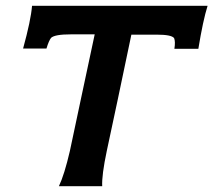

<svg xmlns="http://www.w3.org/2000/svg" viewBox="-20 -645 739 665"><path d="M91 -625H699Q683 -574 667 -476H584Q588 -501 583 -513Q574 -525 523 -525H435L388 -301Q359 -166 350 -123Q332 -38 334 0H184Q203 -40 222 -122L260 -301L308 -526H225Q170 -526 157 -514Q149 -504 141 -477H60Q87 -575 91 -625Z"/></svg>

Font: GFS Neohellenic Rg
Style: Bold Italic
Weight: 700
Italic angle: -12°
Designer: Designed by Takis Katsoulidis and George D. Matthiopoulos.
Foundry: Designed by Takis Katsoulidis and George D. Matthiopoulos.
Version: Version 1.0